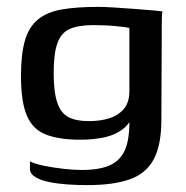

<svg xmlns="http://www.w3.org/2000/svg" viewBox="-20 -422 541 558"><path d="M234 116Q205 116 176 114Q147 112 122.5 107Q98 102 82.5 92.5Q67 83 67 68Q67 64 67 57Q67 50 67 47Q80 54 106.5 59.5Q133 65 163.5 68.5Q194 72 217 72Q275 72 306 55Q337 38 348 0.5Q359 -37 355 -99H371Q361 -66 338.5 -48Q316 -30 284 -23Q252 -16 212 -16Q153 -16 114.5 -30.5Q76 -45 58.5 -85Q41 -125 41 -201Q41 -265 52.5 -304.5Q64 -344 90.5 -365.5Q117 -387 159.5 -394.5Q202 -402 265 -402Q286 -402 315 -400Q344 -398 372.5 -396Q401 -394 422.5 -392Q444 -390 452 -389Q451 -386 450.5 -373Q450 -360 450 -343.5Q450 -327 450 -311L449 -74Q449 -1 427 40.5Q405 82 357.5 99Q310 116 234 116ZM238 -70Q271 -70 297 -78Q323 -86 339.5 -105Q356 -124 356 -157V-341Q347 -343 318 -346Q289 -349 251 -349Q208 -349 183 -338Q158 -327 147 -297Q136 -267 136 -210Q136 -154 146.5 -123.5Q157 -93 179 -81.5Q201 -70 238 -70Z"/></svg>

Font: Genos Thin Medium
Style: Regular
Weight: 500
Version: Version 1.010